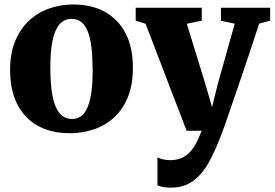

<svg xmlns="http://www.w3.org/2000/svg" viewBox="-20 -583 1224 856"><path d="M25 -270.5Q25 -345 47.8 -400Q70.5 -455 109.8 -491.2Q149 -527.5 199.5 -545.2Q250 -563 306 -563Q388.5 -563 448 -530Q507.5 -497 540 -434.2Q572.5 -371.5 572.5 -281Q572.5 -204.5 549.8 -149.2Q527 -94 487.8 -58.5Q448.5 -23 397.8 -6Q347 11 291 11Q229.5 11 180.5 -7.5Q131.5 -26 96.8 -62Q62 -98 43.5 -150.5Q25 -203 25 -270.5ZM301 -52.5Q332.5 -52.5 352.5 -75.2Q372.5 -98 382.8 -145.5Q393 -193 393 -268Q393 -324.5 388.2 -367.5Q383.5 -410.5 372.5 -439.8Q361.5 -469 343.5 -484Q325.5 -499 299 -499Q268 -499 247 -476.5Q226 -454 215.2 -406.5Q204.5 -359 204.5 -283.5Q204.5 -227 209.8 -183.8Q215 -140.5 226.5 -111.5Q238 -82.5 256.5 -67.5Q275 -52.5 301 -52.5ZM741 253.5Q722 253.5 707 250.8Q692 248 682 243V118Q689.5 123.5 705.2 127.2Q721 131 738.5 131Q765.5 131 786.2 122.8Q807 114.5 823.8 97.8Q840.5 81 853.8 56.5Q867 32 879 0H812L629 -477L585 -491V-548.5H879.5V-491L813 -477L895.5 -208L925.5 -105.5L950.5 -207L1026.5 -477.5L965 -490.5V-548.5H1184.5V-491L1135.5 -477.5Q1117 -421 1095.5 -356.2Q1074 -291.5 1052.5 -228.8Q1031 -166 1013 -113.5Q995 -61 983 -27Q971 7 968.5 12.5Q940 89.5 909.5 143.2Q879 197 839 225.2Q799 253.5 741 253.5Z"/></svg>

Font: Merriweather 36pt Black
Style: Regular
Weight: 900
Version: Version 2.100